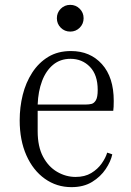

<svg xmlns="http://www.w3.org/2000/svg" viewBox="-20 -760 540 790"><path d="M274 10Q213 10 164.5 -24.5Q116 -59 88.5 -121Q61 -183 61 -265Q61 -319 73.5 -369.5Q86 -420 112.5 -461Q139 -502 178.5 -526Q218 -550 272 -550Q351 -550 399.5 -496Q448 -442 448 -345Q448 -332 447.5 -321Q447 -310 446 -304H135V-220Q135 -157 157 -115.5Q179 -74 215 -53Q251 -32 291 -32Q329 -32 355.5 -48Q382 -64 398.5 -87.5Q415 -111 421 -132L442 -125Q436 -96 415 -64.5Q394 -33 359 -11.5Q324 10 274 10ZM270 -518Q228 -518 198.5 -493.5Q169 -469 153 -426.5Q137 -384 135 -330H335Q346 -330 356.5 -332.5Q367 -335 374.5 -347.5Q382 -360 382 -390Q382 -452 350 -485Q318 -518 270 -518ZM269 -630Q246 -630 230 -646Q214 -662 214 -685Q214 -708 230 -724Q246 -740 269 -740Q292 -740 308 -724Q324 -708 324 -685Q324 -662 308 -646Q292 -630 269 -630Z"/></svg>

Font: Xanh Mono
Style: Regular
Weight: 400
Monospace: yes
Designer: Lam Bao, Duy Dao
Foundry: Yellow Type Foundry
Version: Version 3.101; ttfautohint (v1.8.3)